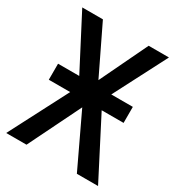

<svg xmlns="http://www.w3.org/2000/svg" viewBox="-171 -824 865 934"><g transform="rotate(30 261.5 -357.0)"><path d="M53 -418H172L18 -714H134L263 -447L391 -714H505L352 -418H473V-328H350L519 0H400L261 -293L117 0H3L173 -328H53Z"/></g></svg>

Font: Noto Sans Display SemiCondensed Medium
Style: Regular
Weight: 500
Width: 4
Designer: Monotype Design Team
Foundry: Monotype Imaging Inc.
Version: Version 2.003